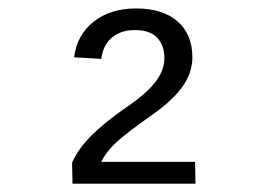

<svg xmlns="http://www.w3.org/2000/svg" viewBox="-20 -714 640 459"><path d="M153.3 -274.9 152.3 -325.2Q167.5 -358.9 198.7 -390.1Q230 -421.4 282.7 -458Q330.1 -490.2 351.6 -518.1Q373 -545.9 373 -575.2Q373 -605.5 355.7 -623.8Q338.4 -642.1 302.2 -642.1Q269 -642.1 247.6 -624.3Q226.1 -606.4 222.2 -573.2L157.2 -577.1Q163.6 -629.9 203.6 -661.9Q243.7 -693.8 305.2 -693.8Q369.1 -693.8 404.5 -662.8Q439.9 -631.8 439.9 -577.1Q439.9 -540.5 417 -507.8Q394 -475.1 347.2 -441.9Q282.7 -396.5 258.3 -374Q233.9 -351.6 222.2 -327.1H446.3L447.3 -274.9Z"/></svg>

Font: Cousine
Style: Regular
Weight: 400
Monospace: yes
Designer: Steve Matteson
Foundry: Monotype Imaging Inc.
Version: Version 1.21